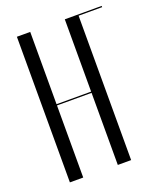

<svg xmlns="http://www.w3.org/2000/svg" viewBox="-131 -783 725 866"><g transform="rotate(-20 231.5 -349.5)"><path d="M54 -699V0H118V-346H284V0H348V-693H461V-699H284V-352H118V-699Z"/></g></svg>

Font: Moniqa Display
Style: Regular
Weight: 400
Designer: Rajesh Rajput
Foundry: Rajesh Rajput
Version: Version 1.000